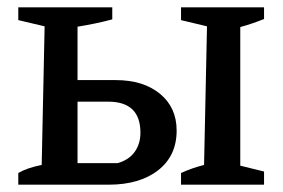

<svg xmlns="http://www.w3.org/2000/svg" viewBox="-20 -505 773 525"><path d="M475 0V-32Q506 -46 538 -54L546 -433L475 -450V-485H702V-453Q687 -447 671 -441.5Q655 -436 637 -431V-52L702 -36V0ZM30 0V-32Q54 -46 94 -54L102 -433L30 -450V-485H287V-452Q242 -440 192 -432V-286H296Q372 -286 417.5 -248.5Q463 -211 463 -148Q463 -79 412.5 -39.5Q362 0 277 0ZM192 -59H302Q333 -68 348.5 -90Q364 -112 364 -142Q364 -227 276 -227H192Z"/></svg>

Font: Piazzolla Medium
Style: Regular
Weight: 500
Designer: Juan Pablo del Peral
Foundry: Huerta Tipografica
Version: Version 1.330